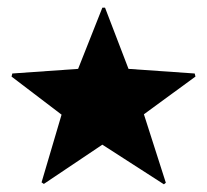

<svg xmlns="http://www.w3.org/2000/svg" viewBox="-20 -478 539 499"><path d="M406 1 411 -3 354 -181 488 -279 486 -287 314 -299 253 -458H246L183 -299L12 -287L10 -279L140 -180L88 -4L94 0L246 -102Z"/></svg>

Font: Noto Sans Arabic UI ExtraCondensed Extra
Style: Regular
Weight: 800
Width: 3
Designer: Nadine Chahine - Monotype Design Team
Foundry: Monotype Imaging Inc.
Version: Version 1.900